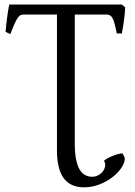

<svg xmlns="http://www.w3.org/2000/svg" viewBox="-20 -635 591 841"><path d="M526.4 56.2Q527.8 74.7 513.7 97.2Q499.5 119.6 474.6 139.4Q449.7 159.2 416.7 172.4Q383.8 185.5 348.1 185.5Q288.6 185.5 259 145.5Q229.5 105.5 229.5 22.9V-571.3H83.5Q76.2 -571.3 70.1 -568.6Q64 -565.9 57.9 -557.1Q51.8 -548.3 43.9 -531.2Q36.1 -514.2 25.4 -485.8L4.4 -495.1Q6.8 -523.9 11 -556.6Q15.1 -589.4 20.5 -615.2H513.7L528.3 -603Q527.3 -578.1 523.4 -548.6Q519.5 -519 513.7 -488.3H491.7Q487.3 -508.8 483.6 -524.4Q480 -540 475.3 -550.5Q470.7 -561 463.9 -566.2Q457 -571.3 446.3 -571.3H307.6V-6.8Q307.6 34.2 313 62Q318.4 89.8 328.4 106.9Q338.4 124 352.5 131.6Q366.7 139.2 384.3 139.2Q398.4 139.2 410.9 132.3Q423.3 125.5 430.9 115.2Q438.5 105 440.4 92.8Q442.4 80.6 436 70.3Q434.6 68.4 444.3 62.3Q454.1 56.2 467.8 50.3Q481.4 44.4 495.6 40.3Q509.8 36.1 517.1 37.1Z"/></svg>

Font: Gentium Plus Phon
Style: Regular
Weight: 400
Designer: J. Victor Gaultney, Annie Olsen, Iska Routamaa, Becca Hirsbrunner
Foundry: SIL International
Version: Version 5.000